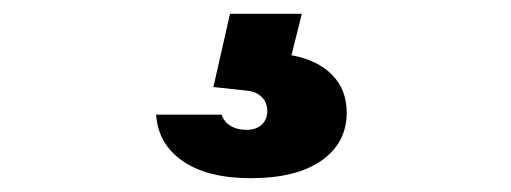

<svg xmlns="http://www.w3.org/2000/svg" viewBox="-20 -40 740 278"><path d="M313 -20H417L402 40Q440 47 461 68.5Q482 90 482 123Q482 167 445.5 192.5Q409 218 343 218Q281 218 245 193.5Q209 169 206 126H301Q304 136 313.5 142Q323 148 337 148Q351 148 359 140.5Q367 133 367 121Q367 108 358.5 100Q350 92 335 91L289 86Z"/></svg>

Font: Martian Mono SemiExpanded SemiBold
Style: Regular
Weight: 600
Monospace: yes
Version: Version 0.930